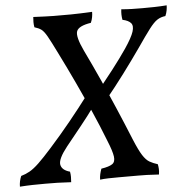

<svg xmlns="http://www.w3.org/2000/svg" viewBox="-61 -728 758 780"><g transform="rotate(-5 318.0 -338.0)"><path d="M316 3Q316 -8 318.5 -19Q321 -30 325 -41Q357 -46 370 -55Q383 -64 380 -86Q377 -108 359 -152Q335 -214 308 -275Q281 -336 252 -398Q223 -460 191 -524Q167 -573 154.5 -595Q142 -617 131.5 -624.5Q121 -632 104 -637Q102 -648 102 -658.5Q102 -669 103 -679Q130 -678 149.5 -677Q169 -676 185 -676Q201 -676 219 -676Q239 -676 257.5 -676Q276 -676 297 -677Q318 -678 343 -679Q343 -669 341 -657.5Q339 -646 334 -635Q283 -627 275.5 -605.5Q268 -584 296 -525Q326 -463 354 -401Q382 -339 409 -276Q436 -213 462 -149Q481 -103 494.5 -82Q508 -61 522 -53Q536 -45 555 -39Q557 -29 557.5 -19.5Q558 -10 556 3Q527 1 507.5 0.5Q488 0 472 0Q456 0 436 0Q415 0 392.5 0Q370 0 350.5 0.5Q331 1 316 3ZM-11 3Q-11 -19 -2 -40Q16 -45 33 -54.5Q50 -64 71.5 -84.5Q93 -105 126 -142Q170 -191 211.5 -242Q253 -293 293 -346L317 -300Q286 -257 256 -220Q226 -183 194 -143Q156 -95 160 -72Q164 -49 197 -40Q199 -29 199 -18.5Q199 -8 198 3Q166 1 142.5 0.5Q119 0 93 0Q64 0 40.5 0.5Q17 1 -11 3ZM370 -319 343 -360Q372 -396 404.5 -438Q437 -480 463 -518Q492 -561 499.5 -584.5Q507 -608 497 -619.5Q487 -631 463 -636Q459 -657 462 -679Q486 -677 506 -676.5Q526 -676 547 -676Q571 -676 596 -676.5Q621 -677 647 -679Q647 -670 645 -658.5Q643 -647 638 -636Q619 -634 604.5 -624.5Q590 -615 571 -590Q552 -565 519 -517Q484 -467 447 -417.5Q410 -368 370 -319Z"/></g></svg>

Font: Vollkorn
Style: Italic
Weight: 400
Italic angle: -11°
Designer: Friedrich Althausen
Foundry: Friedrich Althausen
Version: Version 5.001